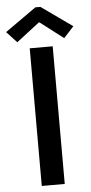

<svg xmlns="http://www.w3.org/2000/svg" viewBox="-84 -965 475 1000"><g transform="rotate(-5 154.0 -465.0)"><path d="M92.8 -719.7H212.9V0H92.8ZM-22.5 -814.5 140.6 -929.7H167L329.1 -814.5L276.4 -756.8L155.3 -849.6H151.4L31.2 -756.8Z"/></g></svg>

Font: Reddit Sans Strawberry SemiBold
Style: Regular
Weight: 600
Designer: Stephen Hutchings
Foundry: Reddit
Version: Version 1.013